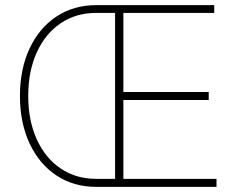

<svg xmlns="http://www.w3.org/2000/svg" viewBox="-20 -727 921 747"><path d="M57.6 -353.5Q57.6 -458 95 -538.1Q132.3 -618.2 199.5 -662.6Q266.6 -707 353.5 -707H813.5V-676.8H460V-369.1H792V-337.9H460V-31.2H822.3V0H353.5Q266.6 0 199.5 -44.4Q132.3 -88.9 95 -169.2Q57.6 -249.5 57.6 -353.5ZM353.5 -31.2H427.7V-676.8H353.5Q275.9 -676.8 216.1 -636.5Q156.2 -596.2 123 -522.9Q89.8 -449.7 89.8 -353.5Q89.8 -258.8 122.8 -185.5Q155.8 -112.3 215.6 -71.8Q275.4 -31.2 353.5 -31.2Z"/></svg>

Font: Pretendard Std Thin
Style: Regular
Weight: 100
Designer: Base glyphs from Inter by Rasmus Andersson; Hangeul glyphs from Noto Sans CJK(Source Han Sans) by Jang Soo-young and Kan
Foundry: Kil Hyung-jin
Version: Version 1.309